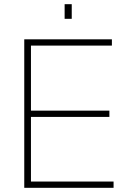

<svg xmlns="http://www.w3.org/2000/svg" viewBox="-20 -898 613 918"><path d="M96 0V-710H515V-680H128V-369H503V-339H128V-30H523V0ZM289 -808V-878H323V-808Z"/></svg>

Font: Geist Thin
Style: Regular
Weight: 400
Designer: Basement.studio, Andrés Briganti, Mateo Zaragoza
Foundry: Basement.studio, Vercel, Andrés Briganti, Guido Ferreyra, Mateo Zaragoza
Version: Version 1.401